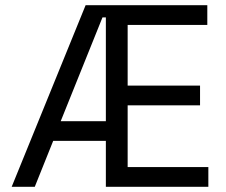

<svg xmlns="http://www.w3.org/2000/svg" viewBox="-20 -720 871 740"><path d="M388 0H783V-76H472V-314H751V-390H472V-624H779V-700H310L25 0H114L185 -177H388ZM214 -253 375 -653H388V-253Z"/></svg>

Font: Meta Space
Style: Regular
Weight: 400
Designer: Meta Pool / Florian Karsten
Foundry: Meta Pool / Florian Karsten
Version: Version 2.000;Glyphs 3.1.1 (3137)